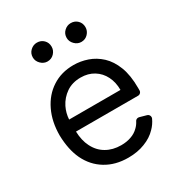

<svg xmlns="http://www.w3.org/2000/svg" viewBox="-179 -872 939 1005"><g transform="rotate(-30 291.0 -369.5)"><path d="M169.7 -23.8Q112.9 -58.2 82 -121.8Q53.3 -182.2 51.1 -268.5Q51.1 -352.3 82 -416.2Q112.9 -480.8 168 -516.3Q223.4 -552.6 296.9 -552.6Q339.8 -552.6 381 -538.4Q422.6 -524.1 456.7 -492.5Q490.8 -460.6 511 -408.4Q531.2 -356.2 531.2 -279.8V-265.3Q531.2 -256.4 525.2 -250.4Q519.2 -244.3 510.7 -244.3H135.3Q137.1 -189.6 156.6 -151.3Q177.9 -108.3 216.3 -86.3Q254.6 -63.9 305.4 -63.9Q338.8 -63.9 365.4 -73.5Q392.4 -82.7 411.6 -101.9Q425.8 -115.1 435.4 -133.9Q437.9 -139.2 442.8 -142Q447.8 -144.9 453.5 -144.9Q457.4 -144.9 459.2 -144.2L501.1 -132.5Q507.8 -130.7 511.9 -125Q516 -119.3 516 -112.6Q516 -107.6 514.2 -104Q501.1 -75.6 479.8 -54.3Q450.3 -23.1 405.2 -6Q361.5 11.4 305.4 11.4Q226.9 11.4 169.7 -23.8ZM446 -316.8Q446 -362.9 427.9 -399.1Q409.8 -435.4 376.1 -456.3Q342.3 -477.3 296.9 -477.3Q246.8 -477.3 210.6 -452.8Q174 -427.6 154.5 -388.5Q137.8 -354.4 135.7 -316.8ZM133.5 -693.2Q133.5 -717.7 150.7 -733.8Q168 -750 190.3 -750Q214.8 -750 231 -733.8Q247.2 -717.7 247.2 -693.2Q247.2 -670.8 231 -653.6Q214.8 -636.4 190.3 -636.4Q168 -636.4 150.7 -653.6Q133.5 -670.8 133.5 -693.2ZM338.1 -693.2Q338.1 -717.7 355.3 -733.8Q372.5 -750 394.9 -750Q419.4 -750 435.5 -733.8Q451.7 -717.7 451.7 -693.2Q451.7 -670.8 435.5 -653.6Q419.4 -636.4 394.9 -636.4Q372.5 -636.4 355.3 -653.6Q338.1 -670.8 338.1 -693.2Z"/></g></svg>

Font: DeltaSans
Style: Regular
Weight: 400
Designer: Rasmus Andersson
Foundry: rsms
Version: Version 3.012